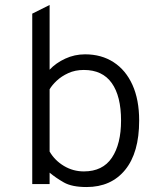

<svg xmlns="http://www.w3.org/2000/svg" viewBox="-20 -742 656 774"><path d="M329 12Q270 12 237.5 -6.5Q205 -25 180 -46V0H110V-687L180 -722V-461Q205 -488 242.8 -505.5Q280.5 -523 323 -523Q389 -523 438 -491.2Q487 -459.5 514 -399.8Q541 -340 541 -256Q541 -126.5 484.5 -57.2Q428 12 329 12ZM318 -51Q394 -51 431 -106.2Q468 -161.5 468 -256Q468 -354.5 430.5 -407.2Q393 -460 318 -460Q283 -460 255.2 -447.2Q227.5 -434.5 208.5 -416.5Q189.5 -398.5 180 -382V-131Q201 -95 237.8 -73Q274.5 -51 318 -51Z"/></svg>

Font: Overpass Mono Light Light
Style: Regular
Weight: 300
Monospace: yes
Version: Version 4.000